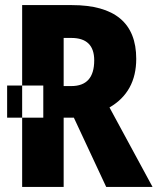

<svg xmlns="http://www.w3.org/2000/svg" viewBox="-20 -734 619 754"><path d="M150 -272H8V-398H150ZM260 -585Q350 -585 350 -497Q350 -396 260 -396H230V-585ZM262 -714H67V0H230V-272H270L397 0H579L410 -312Q515 -373 515 -503Q515 -714 262 -714Z"/></svg>

Font: Noto Sans Display SemiCondensed Extra
Style: Regular
Weight: 800
Width: 4
Designer: Monotype Design Team
Foundry: Monotype Imaging Inc.
Version: Version 1.900